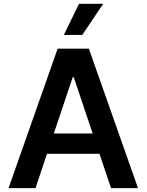

<svg xmlns="http://www.w3.org/2000/svg" viewBox="-20 -981 764 1001"><path d="M165.1 0H24.5L280.5 -727.3H443.2L699.6 0H558.9L498.6 -179.3H225.1ZM260.7 -285.2H463.1L364.7 -578.1H359ZM312.9 -799 392 -961.3H518.1L409.1 -799Z"/></svg>

Font: Inter UI Semi Bold
Style: Regular
Weight: 600
Designer: Rasmus Andersson
Foundry: rsms
Version: 3.2;8d6f07862